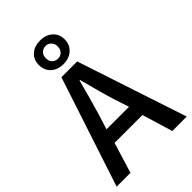

<svg xmlns="http://www.w3.org/2000/svg" viewBox="-253 -948 1042 1042"><g transform="rotate(-45 268.0 -427.5)"><path d="M426 0 373 -176H159L105 0H-1L207 -632H328L537 0ZM180 -259H353L326 -341Q310 -391 296 -444Q282 -497 268 -550H264Q250 -497 235.5 -444Q221 -391 206 -341ZM266 -674Q222 -674 194.5 -699Q167 -724 167 -765Q167 -806 194.5 -830.5Q222 -855 266 -855Q309 -855 337 -830.5Q365 -806 365 -765Q365 -724 337 -699Q309 -674 266 -674ZM266 -716Q284 -716 297.5 -728.5Q311 -741 311 -765Q311 -787 297.5 -800Q284 -813 266 -813Q247 -813 233.5 -800Q220 -787 220 -765Q220 -741 233.5 -728.5Q247 -716 266 -716Z"/></g></svg>

Font: Narnoor Medium
Style: Regular
Weight: 500
Designer: S. Sridhar Murthy
Foundry: SIL International
Version: Version 3.000